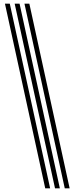

<svg xmlns="http://www.w3.org/2000/svg" viewBox="-20 -820 457 1040"><path d="M251.5 200 33 -800H6.8L225 200ZM357.2 200 139 -800H112.5L330.8 200ZM304.2 200 86 -800H59.5L278 200Z"/></svg>

Font: Big Shoulders Inline Text ExtraBold
Style: Regular
Weight: 800
Designer: Patric King
Foundry: XO Type Co
Version: Version 1.000